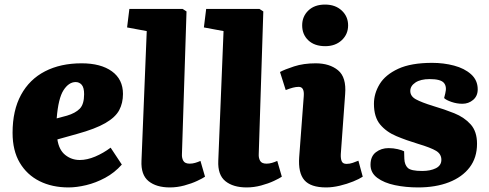

<svg xmlns="http://www.w3.org/2000/svg" viewBox="-20 -806 2140 840"><path d="M337 -529Q421 -529 469.5 -494Q518 -459 518 -395Q518 -355 501.5 -324Q485 -293 441 -267.5Q397 -242 317 -220L231 -196Q238 -150 265.5 -128Q293 -106 329 -106Q361 -106 396.5 -121Q432 -136 464 -160L513 -86Q481 -50 440 -28Q399 -6 357 4Q315 14 280 14Q208 14 153 -13.5Q98 -41 66.5 -94Q35 -147 35 -225Q35 -323 72 -391Q109 -459 177 -494Q245 -529 337 -529ZM348 -394Q348 -423 337.5 -435Q327 -447 311 -447Q281 -447 258 -411.5Q235 -376 228 -288L273 -300Q310 -311 329 -330.5Q348 -350 348 -394Z M622 -670 536 -686 546 -767H779L796 -756L776 -132Q775 -115 782 -102.5Q789 -90 810 -90Q822 -90 834 -93.5Q846 -97 857 -102L877 -33Q867 -26 842.5 -14.5Q818 -3 786.5 5.5Q755 14 723 14Q664 14 630 -13.5Q596 -41 599 -103Z M958 -670 872 -686 882 -767H1115L1132 -756L1112 -132Q1111 -115 1118 -102.5Q1125 -90 1146 -90Q1158 -90 1170 -93.5Q1182 -97 1193 -102L1213 -33Q1203 -26 1178.5 -14.5Q1154 -3 1122.5 5.5Q1091 14 1059 14Q1000 14 966 -13.5Q932 -41 935 -103Z M1302 -695Q1302 -734 1329 -760Q1356 -786 1402 -786Q1447 -786 1475 -760Q1503 -734 1503 -695Q1503 -656 1475 -630Q1447 -604 1403 -604Q1356 -604 1329 -629.5Q1302 -655 1302 -695ZM1309 -386Q1312 -426 1287 -426Q1275 -426 1261.5 -422.5Q1248 -419 1230 -412L1205 -491Q1225 -502 1266.5 -515.5Q1308 -529 1361 -529Q1422 -529 1459 -498.5Q1496 -468 1490 -394L1471 -132Q1470 -112 1475 -100.5Q1480 -89 1496 -89Q1510 -89 1523 -93.5Q1536 -98 1548 -103L1567 -33Q1552 -23 1525 -12Q1498 -1 1466.5 6.5Q1435 14 1407 14Q1339 14 1311.5 -18Q1284 -50 1289 -119Z M1827 -58Q1863 -58 1887 -70Q1911 -82 1911 -107Q1911 -132 1888 -146Q1865 -160 1808 -177Q1758 -192 1714 -210.5Q1670 -229 1643 -261.5Q1616 -294 1616 -352Q1616 -397 1641 -438Q1666 -479 1722 -505Q1778 -531 1871 -531Q1921 -531 1966.5 -519Q2012 -507 2041 -481Q2070 -455 2070 -415Q2070 -386 2050 -369Q2030 -352 2003 -352Q1979 -352 1955.5 -360Q1932 -368 1923 -377L1928 -397Q1936 -428 1921.5 -444Q1907 -460 1860 -460Q1820 -460 1797.5 -445Q1775 -430 1775 -408Q1775 -385 1799.5 -371.5Q1824 -358 1876 -342Q1924 -328 1967.5 -310.5Q2011 -293 2039 -262Q2067 -231 2067 -177Q2067 -116 2034.5 -73.5Q2002 -31 1944 -8.5Q1886 14 1809 14Q1755 14 1707.5 4Q1660 -6 1630.5 -28Q1601 -50 1601 -85Q1601 -122 1624.5 -140Q1648 -158 1680 -158Q1701 -158 1720 -153.5Q1739 -149 1748 -144L1749 -111Q1750 -85 1764 -71.5Q1778 -58 1827 -58Z"/></svg>

Font: Literata 12pt ExtraBold
Style: Italic
Weight: 800
Italic angle: -2°
Designer: Latin by Veronika Burian and Jose Scaglione. Greek by Irene Vlachou. Cyrillic by Vera Evstafieva
Foundry: TypeTogether
Version: Version 3.002